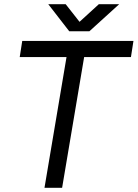

<svg xmlns="http://www.w3.org/2000/svg" viewBox="-20 -895 656 915"><path d="M192 0 297 -623H74L86 -700H616L604 -623H381L276 0ZM310 -746 210 -875H293L359 -791L451 -875H548L406 -746Z"/></svg>

Font: Figtree
Style: Italic
Weight: 400
Italic angle: -9.5°
Foundry: Erik Kennedy
Version: Version 2.001; ttfautohint (v1.8.4.7-5d5b);gftools[0.9.27]